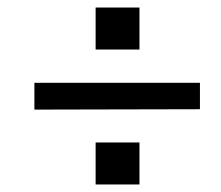

<svg xmlns="http://www.w3.org/2000/svg" viewBox="-20 -627 585 508"><path d="M233 -250V-139H349V-250ZM71 -408V-337L509 -338V-408ZM233 -607V-496H349V-607Z"/></svg>

Font: Cheyenne Sans
Style: Italic
Weight: 400
Italic angle: -8.13011°
Designer: The Public Sans project authors (U.S. Web Design System), Libre Franklin designed by Pablo Impallari and Rodrigo Fuenzal
Foundry: The Cheyenne Sans Project Authors
Version: Version 2.007